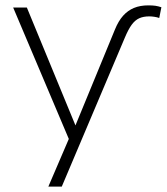

<svg xmlns="http://www.w3.org/2000/svg" viewBox="-20 -515 621 715"><path d="M408 -405Q421 -437 438.5 -456.5Q456 -476 479 -485.5Q502 -495 532 -495Q548 -495 558.5 -493.5Q569 -492 581 -488L573 -448Q565 -451 554.5 -452.5Q544 -454 536 -454Q514 -454 498.5 -447Q483 -440 470.5 -423Q458 -406 445 -375L210 180H160L242 -11V16L29 -487H80L268 -31H254Z"/></svg>

Font: Nunito Sans 10pt ExtraLight
Style: Regular
Weight: 250
Designer: Vernon Adams
Foundry: Vernon Adams
Version: Version 3.101;gftools[0.9.27]